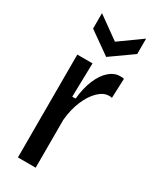

<svg xmlns="http://www.w3.org/2000/svg" viewBox="-192 -796 694 852"><g transform="rotate(30 155.5 -370.5)"><path d="M60 0V-326V-527H138L134 -354H151Q157 -412 174.5 -453Q192 -494 217.5 -516.5Q243 -539 272 -539Q278 -539 283 -539Q288 -539 293 -537L289 -437Q286 -439 281.5 -439Q277 -439 273 -439Q246 -439 219.5 -413.5Q193 -388 174.5 -344Q156 -300 151 -245V0ZM63 -741 176 -660 289 -741V-662L176 -582L63 -662Z"/></g></svg>

Font: Bricolage Grotesque Condensed
Style: Regular
Weight: 400
Width: 3
Designer: Mathieu Triay
Foundry: Atelier Triay
Version: Version 1.000;gftools[0.9.30]